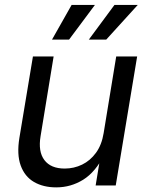

<svg xmlns="http://www.w3.org/2000/svg" viewBox="-20 -770 617 797"><path d="M213.4 7.8Q159.7 7.8 121.1 -14.6Q82.5 -37.1 65.9 -83Q49.3 -128.9 60.5 -197.8L116.7 -535.6H202.6L148.4 -204.6Q137.7 -140.6 164.3 -105.5Q190.9 -70.3 248.5 -70.3Q287.1 -70.3 320.8 -86.7Q354.5 -103 378.4 -135.7Q402.3 -168.5 410.2 -217.3L462.4 -535.6H549.3L460.4 0H377L398.4 -129.9H414.1Q376.5 -55.7 325.2 -23.9Q273.9 7.8 213.4 7.8ZM266.6 -605.5H195.8L277.3 -749.5H374ZM420.9 -605.5H348.6L455.1 -749.5H551.8Z"/></svg>

Font: Inter 20pt
Style: Italic
Weight: 400
Italic angle: -9.3988°
Version: Version 4.001;git-66647c0bb